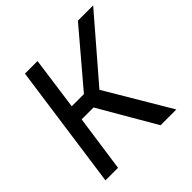

<svg xmlns="http://www.w3.org/2000/svg" viewBox="-180 -858 1015 1015"><g transform="rotate(-45 328.0 -350.0)"><path d="M276 -317H187L142 0H48L146 -700H240L199 -403H290L542 -700H656L364 -361L578 0H460Z"/></g></svg>

Font: Retni Sans Medium
Style: Italic
Weight: 500
Italic angle: -8°
Designer: Vitaly Kuzmin
Foundry: ParaType Ltd.
Version: Version 1.00;June 10, 2019;FontCreator 11.5.0.2425 64-bit; t